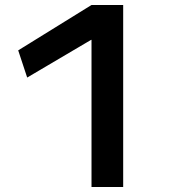

<svg xmlns="http://www.w3.org/2000/svg" viewBox="-20 -750 683 770"><path d="M347 0V-590H345L89 -439L53 -548L347 -730H474V0Z"/></svg>

Font: M PLUS 1 SemiBold
Style: Regular
Weight: 600
Designer: Coji Morishita
Foundry: UNDERFOREST DESIGN
Version: Version 1.001